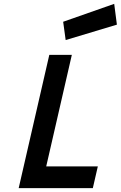

<svg xmlns="http://www.w3.org/2000/svg" viewBox="-20 -977 627 997"><path d="M77 0 236 -692H353L220 -113H488L462 0ZM573 -957 587 -849 321 -769 308 -864Z"/></svg>

Font: Panefresco 800wt
Style: Italic
Weight: 800
Foundry: Campivisivi & Chank Co
Version: Version 1.001